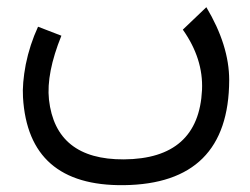

<svg xmlns="http://www.w3.org/2000/svg" viewBox="-20 -385 706 542"><path d="M627 -158.7Q626 134.3 329.1 137.7Q59.6 140.6 44.9 -110.4Q42.5 -148.9 52.7 -203.1Q64 -258.8 87.4 -309.6L153.3 -284.2Q110.4 -178.2 118.2 -104Q137.2 65.9 329.6 64.9Q541 63.5 550.3 -131.3Q554.2 -219.2 496.1 -301.3L562.5 -364.7Q627 -256.8 627 -158.7Z"/></svg>

Font: Elshan
Style: Regular
Weight: 400
Foundry: DejaVu fonts team - Redesigned by Saber Rastikerdar (Samim font) - Edited by Jalil Hamdollahi
Version: Version 0.9.9; ttfautohint (v1.4.1.5-446e)